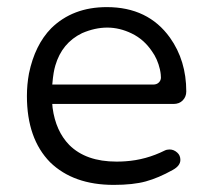

<svg xmlns="http://www.w3.org/2000/svg" viewBox="-20 -519 593 540"><path d="M487.3 -69.3Q487.3 -82 478.5 -89.8Q468.8 -98.6 457 -98.6Q449.2 -98.6 443.4 -95.7Q390.6 -69.3 333 -65.4Q321.3 -64.5 307.6 -64.5Q221.7 -64.5 174.8 -111.3Q136.7 -150.4 127.9 -215.8L127 -226.6H467.8Q484.4 -226.6 494.1 -236.8Q503.9 -247.1 503.9 -261.7Q503.9 -348.6 458 -413.1Q396.5 -499 280.3 -499Q184.6 -499 124 -439.5Q78.1 -392.6 61.5 -312.5Q55.7 -281.2 55.7 -249Q55.7 -128.9 121.1 -62.5Q186.5 1 299.8 1Q354.5 1 390.1 -8.8Q425.8 -18.6 465.8 -41Q487.3 -52.7 487.3 -69.3ZM429.7 -324.2Q431.6 -315.4 432.1 -309.6Q432.6 -303.7 432.6 -300.8Q432.6 -293 426.8 -287.1Q420.9 -281.2 411.1 -281.2H127Q128.9 -302.7 130.9 -314Q132.8 -325.2 135.7 -335Q154.3 -398.4 210.9 -425.8Q210.9 -425.8 210.9 -425.8Q247.1 -441.4 281.7 -441.4Q316.4 -441.4 350.6 -424.8Q384.8 -408.2 407.2 -375Q422.9 -353.5 429.7 -324.2Z"/></svg>

Font: FakePearl
Style: ExtraLight
Weight: 300
Version: Version 1.2